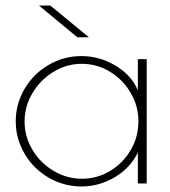

<svg xmlns="http://www.w3.org/2000/svg" viewBox="-20 -664 614 695"><path d="M37 -225Q37 -288 69 -342.5Q101 -397 156 -429Q211 -461 275 -461Q340 -461 398 -426.5Q456 -392 479 -337V-450H511V0H479V-112Q452 -56 395.5 -22.5Q339 11 275 11Q211 11 156 -21Q101 -53 69 -107.5Q37 -162 37 -225ZM481 -225Q481 -280 453 -328Q425 -376 378 -404.5Q331 -433 276 -433Q221 -433 173.5 -404Q126 -375 97.5 -327Q69 -279 69 -224Q69 -169 97.5 -121.5Q126 -74 174 -45.5Q222 -17 277 -17Q332 -17 379 -45.5Q426 -74 453.5 -121.5Q481 -169 481 -225ZM121 -644H162L302 -529H260Z"/></svg>

Font: Poiret One
Style: Regular
Weight: 400
Designer: Denis Masharov (denis.masharov@gmail.com), Cyreal (Charset Expansion)
Foundry: Denis Masharov
Version: Version 1.101